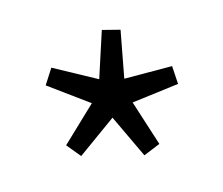

<svg xmlns="http://www.w3.org/2000/svg" viewBox="-61 -782 576 497"><g transform="rotate(-15 227.0 -534.0)"><path d="M315 -381.5 270 -363 215.5 -478.5 111.5 -403.5 81 -440.5 173.5 -528.5 70 -604 96 -644.5 208 -583.5 247.5 -705 294.5 -693 271 -568 399 -567.5 402 -519 276 -503Z"/></g></svg>

Font: Newsreader 9pt
Style: Regular
Weight: 400
Designer: Hugues Gentile
Foundry: Production Type
Version: Version 1.003